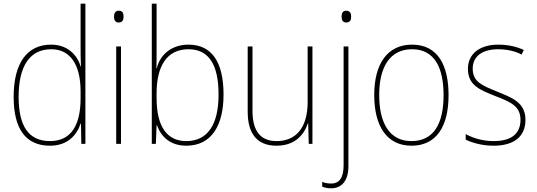

<svg xmlns="http://www.w3.org/2000/svg" viewBox="-20 -780 2911 1041"><path d="M251 10C347 10 397 -48 417 -110H419L421 0H443V-760H417V-526C417 -491 417 -457 419 -420H417C399 -482 346 -538 257 -538C127 -538 54 -438 54 -255C54 -83 118 10 251 10ZM251 -15C134 -15 81 -98 81 -255C81 -426 144 -513 258 -513C362 -513 417 -428 417 -284V-248C417 -103 367 -15 251 -15Z M624 -722C604 -722 598 -706 598 -690C598 -673 604 -658 623 -658C644 -658 650 -672 650 -690C650 -706 646 -722 624 -722ZM636 -528H610V0H636Z M829 -509V-760H803V0H825L829 -101H831C854 -37 905 10 990 10C1129 10 1192 -103 1192 -267C1192 -444 1128 -538 1002 -538C912 -538 848 -485 830 -410H828C829 -438 829 -481 829 -509ZM1002 -513C1112 -513 1165 -430 1165 -267C1165 -102 1104 -15 990 -15C886 -15 829 -93 829 -248V-274C829 -422 885 -513 1002 -513Z M1674 -528H1648V-227C1648 -82 1580 -15 1480 -15C1396 -15 1349 -65 1349 -179V-528H1323V-174C1323 -53 1376 10 1479 10C1581 10 1629 -51 1649 -111H1651L1654 0H1674Z M1832 -690C1832 -673 1838 -658 1857 -658C1878 -658 1884 -672 1884 -690C1884 -706 1879 -722 1857 -722C1837 -722 1832 -706 1832 -690ZM1776 241C1827 241 1869 206 1869 122V-528H1843V116C1843 180 1822 215 1776 215C1759 215 1742 213 1727 206V232C1739 237 1755 241 1776 241Z M2412 -264C2412 -423 2356 -538 2214 -538C2082 -538 2009 -436 2009 -265C2009 -97 2077 10 2211 10C2348 10 2412 -97 2412 -264ZM2036 -265C2036 -421 2097 -513 2214 -513C2339 -513 2385 -408 2385 -264C2385 -110 2332 -15 2211 -15C2092 -15 2036 -112 2036 -265Z M2829 -130C2829 -226 2754 -251 2674 -284C2599 -315 2543 -334 2543 -407C2543 -477 2597 -513 2682 -513C2727 -513 2777 -502 2808 -484L2820 -509C2784 -526 2736 -538 2682 -538C2577 -538 2517 -485 2517 -407C2517 -317 2583 -292 2666 -259C2744 -229 2802 -206 2802 -131C2802 -59 2758 -15 2656 -15C2601 -15 2549 -29 2505 -53V-23C2537 -7 2592 10 2656 10C2772 10 2829 -44 2829 -130Z"/></svg>

Font: Noto Sans Hebrew SemiCondensed Thin
Style: Regular
Weight: 100
Width: 4
Designer: Monotype Design Team
Foundry: Monotype Imaging Inc.
Version: Version 2.004